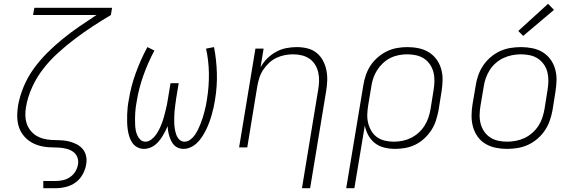

<svg xmlns="http://www.w3.org/2000/svg" viewBox="-20 -776 3040 1011"><path d="M208 215V177H274Q293 177 312.5 172.5Q332 168 349.5 156Q367 144 377.5 126Q388 108 391 88Q394 69 387 51.5Q380 34 365.5 23.5Q351 13 332.5 8Q314 3 295 1.5Q276 0 256.5 0Q237 0 218.5 -2.5Q200 -5 182 -10.5Q164 -16 148 -25Q132 -34 119 -46Q106 -58 96 -73Q86 -88 80 -105.5Q74 -123 72 -142Q70 -161 71 -180Q72 -199 75 -219Q75 -219 75 -219Q75 -219 75 -220Q84 -270 104.5 -319.5Q125 -369 157 -413.5Q189 -458 228 -497Q267 -536 309.5 -570.5Q352 -605 397 -636Q442 -667 488 -697H154L161 -735H570L564 -697Q515 -668 467 -636.5Q419 -605 373.5 -570.5Q328 -536 285.5 -497.5Q243 -459 208 -414Q173 -369 149.5 -317.5Q126 -266 117 -213Q113 -191 113.5 -168.5Q114 -146 120.5 -126Q127 -106 140 -89.5Q153 -73 170.5 -62Q188 -51 209.5 -45.5Q231 -40 253 -39Q275 -38 297.5 -37.5Q320 -37 341 -32Q362 -27 381.5 -17.5Q401 -8 414.5 7.5Q428 23 433 44.5Q438 66 434 88Q430 115 416 141Q402 167 379 184Q356 201 328 208Q300 215 274 215Z M946 8Q932 8 919 3Q906 -2 897 -11.5Q888 -21 882 -33Q876 -45 872 -58Q868 -71 865.5 -84.5Q863 -98 862 -112Q857 -98 850 -84.5Q843 -71 835 -58Q827 -45 817 -33Q807 -21 794.5 -11.5Q782 -2 767.5 3Q753 8 739 8Q719 8 702.5 -1Q686 -10 676 -25Q666 -40 660.5 -58Q655 -76 652.5 -94.5Q650 -113 649.5 -132Q649 -151 649.5 -170.5Q650 -190 652 -209.5Q654 -229 658 -249Q669 -320 694.5 -390.5Q720 -461 756 -528L793 -510Q759 -446 735 -378.5Q711 -311 700 -243Q697 -228 695 -212.5Q693 -197 692 -181.5Q691 -166 691 -151Q691 -136 691.5 -121Q692 -106 694.5 -91.5Q697 -77 703 -63.5Q709 -50 719.5 -40Q730 -30 746 -30Q746 -30 746 -30Q746 -30 746 -30Q762 -30 777 -41.5Q792 -53 802 -67.5Q812 -82 819.5 -97.5Q827 -113 833 -129Q839 -145 843.5 -161.5Q848 -178 852 -194.5Q856 -211 859.5 -227.5Q863 -244 865 -260L878 -338H921L908 -260Q906 -244 903.5 -227.5Q901 -211 899.5 -194.5Q898 -178 897.5 -162Q897 -146 897.5 -129.5Q898 -113 900.5 -97.5Q903 -82 908 -67.5Q913 -53 924 -41.5Q935 -30 952 -30Q952 -30 952 -30Q952 -30 952 -30Q968 -30 982.5 -41Q997 -52 1006.5 -66Q1016 -80 1023.5 -95.5Q1031 -111 1037 -126.5Q1043 -142 1048 -158Q1053 -174 1057 -190Q1061 -206 1064.5 -222Q1068 -238 1070 -254Q1081 -322 1080 -389.5Q1079 -457 1065 -520L1107 -528Q1120 -461 1122 -390.5Q1124 -320 1112 -249Q1109 -229 1104.5 -209.5Q1100 -190 1094.5 -170.5Q1089 -151 1082 -132Q1075 -113 1066 -94.5Q1057 -76 1045.5 -58Q1034 -40 1019 -25Q1004 -10 985 -1Q966 8 946 8Z M1570 215 1655 -301Q1659 -324 1660 -347.5Q1661 -371 1656 -393.5Q1651 -416 1639.5 -435Q1628 -454 1610 -466.5Q1592 -479 1569.5 -484.5Q1547 -490 1523 -490Q1501 -490 1478.5 -485.5Q1456 -481 1435 -471Q1414 -461 1396.5 -444.5Q1379 -428 1366 -408.5Q1353 -389 1346 -367Q1339 -345 1335 -323L1282 0H1239L1325 -520H1368L1352 -422Q1366 -447 1387 -468Q1408 -489 1433.5 -503Q1459 -517 1487 -522.5Q1515 -528 1542 -528Q1571 -528 1598 -521.5Q1625 -515 1646 -498.5Q1667 -482 1680 -458Q1693 -434 1698.5 -407Q1704 -380 1703 -351.5Q1702 -323 1697 -294L1613 215Z M1803 215 1893 -326Q1897 -353 1906 -379.5Q1915 -406 1930.5 -430Q1946 -454 1968.5 -473.5Q1991 -493 2016.5 -505.5Q2042 -518 2069.5 -523Q2097 -528 2124 -528Q2155 -528 2184 -522Q2213 -516 2237 -501.5Q2261 -487 2278 -464Q2295 -441 2303 -413Q2311 -385 2310.5 -355Q2310 -325 2305 -294L2289 -194Q2284 -168 2275.5 -141.5Q2267 -115 2251.5 -91Q2236 -67 2214.5 -47Q2193 -27 2167.5 -14.5Q2142 -2 2114.5 3Q2087 8 2061 8Q2031 8 2003 1Q1975 -6 1954 -22.5Q1933 -39 1919.5 -63.5Q1906 -88 1901 -115L1846 215ZM2053 -30Q2076 -30 2099 -34.5Q2122 -39 2143.5 -49.5Q2165 -60 2183.5 -76.5Q2202 -93 2215 -113.5Q2228 -134 2235.5 -156Q2243 -178 2247 -201L2263 -301Q2267 -325 2267.5 -349Q2268 -373 2262.5 -395Q2257 -417 2244.5 -436Q2232 -455 2213 -467.5Q2194 -480 2171 -485Q2148 -490 2124 -490Q2102 -490 2079 -485.5Q2056 -481 2035 -470.5Q2014 -460 1996 -443Q1978 -426 1965.5 -406Q1953 -386 1945.5 -364Q1938 -342 1935 -319L1919 -223Q1915 -199 1914 -175Q1913 -151 1918.5 -128.5Q1924 -106 1935.5 -86.5Q1947 -67 1965 -54Q1983 -41 2006 -35.5Q2029 -30 2053 -30Z M2650 8Q2650 8 2650 8Q2650 8 2650 8H2649Q2619 8 2590 2Q2561 -4 2536.5 -18.5Q2512 -33 2495.5 -56Q2479 -79 2471 -107Q2463 -135 2463 -165Q2463 -195 2468 -226L2485 -326Q2489 -353 2498.5 -380Q2508 -407 2524.5 -431.5Q2541 -456 2564 -475.5Q2587 -495 2613.5 -507Q2640 -519 2668 -523.5Q2696 -528 2724 -528Q2724 -528 2724 -528Q2724 -528 2724 -528Q2754 -528 2783.5 -522Q2813 -516 2837 -501.5Q2861 -487 2878 -464Q2895 -441 2903 -413Q2911 -385 2910.5 -355Q2910 -325 2905 -294L2889 -194Q2884 -167 2874.5 -140Q2865 -113 2848.5 -88.5Q2832 -64 2809 -44.5Q2786 -25 2759.5 -13Q2733 -1 2705 3.5Q2677 8 2650 8ZM2650 -30Q2673 -30 2696.5 -34.5Q2720 -39 2741.5 -49Q2763 -59 2782 -75.5Q2801 -92 2814.5 -112.5Q2828 -133 2835.5 -155.5Q2843 -178 2847 -201L2863 -301Q2867 -325 2867.5 -349Q2868 -373 2862.5 -395.5Q2857 -418 2844 -436.5Q2831 -455 2812.5 -467.5Q2794 -480 2770.5 -485Q2747 -490 2723 -490Q2700 -490 2677 -485.5Q2654 -481 2632 -471Q2610 -461 2591 -444.5Q2572 -428 2559 -407.5Q2546 -387 2538 -364.5Q2530 -342 2527 -319L2510 -219Q2506 -195 2505.5 -171Q2505 -147 2511 -124.5Q2517 -102 2529.5 -83.5Q2542 -65 2561 -52.5Q2580 -40 2603 -35Q2626 -30 2650 -30ZM2735 -587 2709 -613 2866 -756 2897 -724Z"/></svg>

Font: Iosevka SS04 XLt Ex Obl
Style: Regular
Weight: 200
Width: 7
Italic angle: -9°
Monospace: yes
Designer: Belleve Invis
Foundry: Belleve Invis
Version: Version 19.0.0; ttfautohint (v1.8.4)